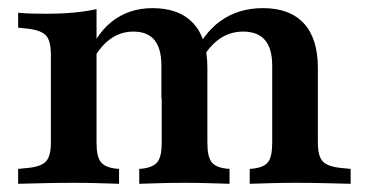

<svg xmlns="http://www.w3.org/2000/svg" viewBox="-20 -448 899 468"><path d="M159.7 -2.4Q121.8 -2.4 90.3 -1.6Q58.9 -0.8 24.2 0V-36.3L48.4 -38.7Q80.6 -41.9 92.3 -54.8Q104 -67.7 104 -100V-208.1H215.3V-100Q215.3 -66.9 225.4 -53.6Q235.5 -40.3 261.3 -37.1L270.2 -36.3V0Q241.9 -0.8 216.5 -1.6Q191.1 -2.4 159.7 -2.4ZM104 -208.1V-314.5Q104 -348.4 92.3 -361.3Q80.6 -374.2 47.6 -378.2L24.2 -380.6V-416.9Q41.9 -415.3 57.7 -414.9Q73.4 -414.5 92.7 -414.5Q129 -414.5 159.7 -417.3Q190.3 -420.2 215.3 -425.8V-416.9V-208.1ZM373.4 -208.1V-287.9Q373.4 -329.8 356.5 -350.4Q339.5 -371 304.8 -371Q269.4 -371 241.1 -346.8Q212.9 -322.6 191.9 -271.8L183.9 -288.7Q210.5 -362.1 252.4 -395.2Q294.4 -428.2 351.6 -428.2Q416.9 -428.2 451.2 -391.1Q485.5 -354 485.5 -282.3V-208.1ZM429.8 -2.4Q399.2 -2.4 373.4 -1.6Q347.6 -0.8 319.4 0V-36.3L328.2 -37.1Q354 -40.3 364.1 -53.6Q374.2 -66.9 374.2 -100V-208.1H485.5V-100Q485.5 -66.9 495.2 -53.6Q504.8 -40.3 530.6 -37.1L539.5 -36.3V0Q511.3 -0.8 485.9 -1.6Q460.5 -2.4 429.8 -2.4ZM643.5 -208.1V-287.9Q643.5 -329.8 625.8 -350.4Q608.1 -371 572.6 -371Q536.3 -371 508.1 -348Q479.8 -325 457.3 -275L446.8 -300.8Q473.4 -365.3 517.3 -396.8Q561.3 -428.2 621 -428.2Q686.3 -428.2 720.6 -391.1Q754.8 -354 754.8 -282.3V-208.1ZM699.2 -2.4Q668.5 -2.4 642.7 -1.6Q616.9 -0.8 588.7 0V-36.3L597.6 -37.1Q624.2 -40.3 633.9 -53.6Q643.5 -66.9 643.5 -100V-208.1H754.8V-100Q754.8 -67.7 766.5 -54.8Q778.2 -41.9 810.5 -38.7L834.7 -36.3V0Q800 -0.8 769 -1.6Q737.9 -2.4 699.2 -2.4Z"/></svg>

Font: Playfair 9pt
Style: Bold
Weight: 700
Designer: Claus Eggers Sørensen
Foundry: Claus Eggers Sørensen
Version: Version 2.203